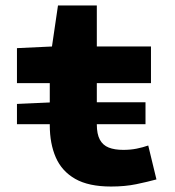

<svg xmlns="http://www.w3.org/2000/svg" viewBox="-20 -670 640 702"><path d="M42 -216V-290L176 -296H512V-216ZM386 12Q304 12 255 -16Q206 -44 184 -94.5Q162 -145 162 -212V-366H42V-494L170 -500L192 -650H334V-500H532V-366H334V-215Q334 -180 345 -159.5Q356 -139 377.5 -130.5Q399 -122 431 -122Q457 -122 479.5 -126.5Q502 -131 522 -138L552 -14Q519 -5 478 3.5Q437 12 386 12Z"/></svg>

Font: Source Code Pro ExtraLight Black
Style: Regular
Weight: 900
Monospace: yes
Version: Version 1.018;hotconv 1.0.116;makeotfexe 2.5.65601